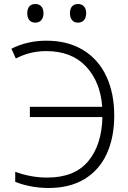

<svg xmlns="http://www.w3.org/2000/svg" viewBox="-20 -928 640 958"><path d="M56 -21V-71Q134 -42 216 -42Q352 -42 420 -123.5Q488 -205 491 -344H129V-395H490Q481 -520 409 -596.5Q337 -673 211 -673Q129 -673 59 -636L37 -685Q117 -725 211 -725Q318 -725 394.5 -678.5Q471 -632 510.5 -547.5Q550 -463 550 -351Q550 -243 513 -161.5Q476 -80 402.5 -35Q329 10 222 10Q177 10 133 1.5Q89 -7 56 -21ZM116 -862Q116 -884 126.5 -896Q137 -908 156 -908Q175 -908 186 -896Q197 -884 197 -862Q197 -840 186 -827.5Q175 -815 156 -815Q137 -815 126.5 -827.5Q116 -840 116 -862ZM329 -862Q329 -884 339.5 -896Q350 -908 369 -908Q388 -908 399 -896Q410 -884 410 -862Q410 -840 399 -827.5Q388 -815 369 -815Q350 -815 339.5 -827.5Q329 -840 329 -862Z"/></svg>

Font: Noto Sans Mono UI Light
Style: Regular
Weight: 300
Monospace: yes
Designer: Monotype Design team
Foundry: Monotype Imaging Inc.
Version: Version 1.000